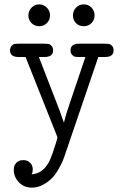

<svg xmlns="http://www.w3.org/2000/svg" viewBox="-20 -631 565 879"><path d="M26 -400Q26 -414 33.5 -421.5Q41 -429 47.5 -430Q54 -431 66 -431H183Q195 -431 201.5 -430Q208 -429 215.5 -421.5Q223 -414 223 -400Q223 -370 183 -370H158L251 -130Q270 -78 272 -71H273Q281 -105 299 -157L371 -370H343Q331 -370 324.5 -371Q318 -372 310.5 -379.5Q303 -387 303 -401Q303 -431 343 -431H460Q472 -431 478.5 -430Q485 -429 492.5 -421.5Q500 -414 500 -400Q500 -370 460 -370H430L275 85Q271 96 267.5 105Q264 114 250 139.5Q236 165 220.5 182Q205 199 179.5 213.5Q154 228 126 228Q90 228 66.5 203.5Q43 179 43 146Q43 126 55 114Q67 102 87 102Q106 102 118 114Q130 126 130 145Q130 151 129 156Q128 161 126 164L125 167Q176 164 205 109Q211 98 220.5 71Q230 44 236.5 22.5Q243 1 243 0Q243 -3 239 -13L97 -370H66Q26 -370 26 -400ZM110 -560Q110 -581 124.5 -596Q139 -611 159 -611Q179 -611 194 -596.5Q209 -582 209 -561Q209 -540 195 -525.5Q181 -511 160 -511Q138 -511 124 -525.5Q110 -540 110 -560ZM314 -560Q314 -581 328 -596Q342 -611 363 -611Q385 -611 399 -596Q413 -581 413 -561Q413 -540 399 -525.5Q385 -511 363 -511Q341 -511 327.5 -525.5Q314 -540 314 -560Z"/></svg>

Font: CMU Typewriter Text
Style: Regular
Weight: 500
Monospace: yes
Version: Version 0.7.0